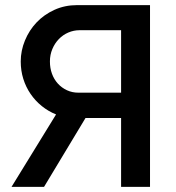

<svg xmlns="http://www.w3.org/2000/svg" viewBox="-20 -730 688 750"><path d="M453 0V-269H314L152 0H25L199 -283Q169 -295 143.5 -315.5Q118 -336 99.5 -363Q81 -390 71 -422Q61 -454 61 -490Q61 -532 77.5 -572Q94 -612 123 -642.5Q152 -673 192.5 -691.5Q233 -710 281 -710H566V0ZM453 -612H291Q268 -612 247 -603Q226 -594 210 -577.5Q194 -561 184.5 -538.5Q175 -516 175 -490Q175 -464 183 -442Q191 -420 206 -403.5Q221 -387 241.5 -377.5Q262 -368 286 -368H453Z"/></svg>

Font: Oxford Sans SemiBold
Style: Regular
Weight: 600
Designer: Matt McInerney, Pablo Impallari, Rodrigo Fuenzalida
Foundry: Matt McInerney, Pablo Impallari, Rodrigo Fuenzalida
Version: Version 3.000g; ttfautohint (v1.5) -l 8 -r 28 -G 28 -x 14 -D